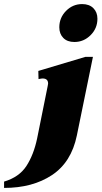

<svg xmlns="http://www.w3.org/2000/svg" viewBox="-94 -759 498 942"><path d="M197 -625Q197 -672 230 -705.5Q263 -739 309 -739Q344 -739 364 -719Q384 -699 384 -667Q384 -620 350.5 -586.5Q317 -553 271 -553Q236 -553 216.5 -573Q197 -593 197 -625ZM-74 132Q0 110 35.5 55.5Q71 1 88 -79L140 -337L142 -349Q142 -374 115 -374Q110 -374 95 -371L94 -411L325 -480H362L283 -94Q256 37 161 100Q66 163 -74 163Z"/></svg>

Font: Taviraj Black
Style: Italic
Weight: 900
Italic angle: -12°
Designer: Katatrad Team
Foundry: CadsonDemak
Version: Version 1.001